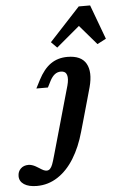

<svg xmlns="http://www.w3.org/2000/svg" viewBox="-181 -712 605 947"><g transform="rotate(-5 121.0 -239.0)"><path d="M129.4 -358.6Q112.4 -358.6 99.4 -348.6Q86.3 -338.6 75.5 -318.1L59.2 -286H2L22.7 -326.3Q50 -379.3 85.2 -403.7Q120.3 -428 167.7 -428Q236.1 -428 260 -385.8Q283.9 -343.6 264.1 -269.7L246.9 -208.2H133.4L155.7 -286.7Q165 -320.9 158.7 -339.8Q152.4 -358.6 129.4 -358.6ZM217.4 -103.7 203.6 -55.4Q182.7 20 148 76Q113.3 131.9 66.2 162.5Q19.2 193.1 -36.8 193.1Q-77.1 193.1 -100.1 178.1Q-123.1 163 -123.1 137.1Q-123.1 114.5 -108.4 100.2Q-93.7 85.9 -70.2 85.9Q-61.3 85.9 -52.2 88.8Q-43.1 91.6 -34.6 96.4Q-26.1 101.2 -18.4 106.1Q-6.5 114.1 1.9 118Q10.3 121.9 17.7 121.9Q27.6 121.9 34.5 114.8Q41.4 107.8 46.7 94Q52.1 80.1 60.4 50L103.9 -103.7L133.4 -208.2H246.9ZM93.4 -507.1 245.4 -671.1H301.8L365 -500.7L321.4 -478L216.6 -599.8L272.1 -603.9L122.2 -478Z"/></g></svg>

Font: Playfair Micro SmCond SmLight
Style: Italic
Weight: 360
Width: 4
Italic angle: -15.6°
Designer: Claus Eggers Sørensen
Foundry: Claus Eggers Sørensen
Version: Version 2.203;Glyphs 3.3 (3326)